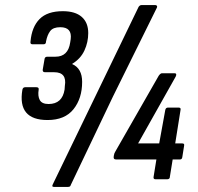

<svg xmlns="http://www.w3.org/2000/svg" viewBox="-20 -705 778 755"><path d="M167 -233Q48 -233 68 -352Q70 -362 79 -362H123Q134 -362 132 -352Q128 -327 136.5 -311.5Q145 -296 171 -296Q225 -296 234 -353L235 -367Q244 -421 193 -421H157Q147 -421 148 -431L155 -472Q156 -482 166 -482H198Q248 -482 256 -538L258 -551Q264 -598 217 -598Q189 -598 177.5 -583Q166 -568 161 -542Q161 -531 152 -531H107Q98 -531 100 -542Q105 -599 135.5 -630Q166 -661 227 -661Q276 -661 301.5 -638.5Q327 -616 327 -575Q327 -539 312 -506.5Q297 -474 264 -454V-453Q303 -436 303 -383Q303 -318 269 -275.5Q235 -233 167 -233ZM192 30Q182 30 188 19L366 -349L525 -678Q530 -685 536 -685H591Q595 -685 597 -682Q599 -679 597 -675L424 -325L258 23Q257 30 247 30ZM592 0Q582 0 584 -10L595 -78H436Q426 -78 427 -88L428 -95Q429 -102 434 -110L604 -407Q611 -417 617 -417H666Q677 -417 671 -404L523 -141H606L630 -273Q632 -282 641 -282H682Q692 -282 690 -273L669 -141H697Q706 -141 704 -132L697 -88Q696 -78 688 -78H659L648 -10Q648 0 637 0Z"/></svg>

Font: Sofia Sans Condensed Medium
Style: Italic
Weight: 500
Italic angle: -9°
Designer: Botio Nikoltchev, Ani Petrova
Foundry: lettersoup
Version: Version 4.101; ttfautohint (v1.8.4.7-5d5b)